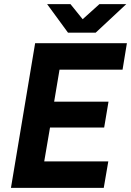

<svg xmlns="http://www.w3.org/2000/svg" viewBox="-20 -909 634 929"><path d="M150 -700H594L573 -572H268L242 -417H505L484 -292H222L194 -128H504L482 0H33ZM208 -889H321L380 -816L461 -889H591L443 -751H309Z"/></svg>

Font: Oak Sans
Style: Bold Italic
Weight: 700
Italic angle: -9.5°
Foundry: Erik Kennedy, Walven
Version: Version 1.000